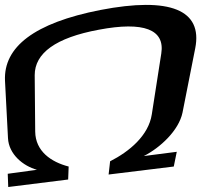

<svg xmlns="http://www.w3.org/2000/svg" viewBox="-81 -713 806 769"><path d="M360 -67 354 -14 615 -46 627 -105 495 -88C560 -121 635 -190 650 -262L701 -520C731 -673 601 -727 321 -673C56 -621 -67 -525 -61 -390L-49 -160C-46 -95 12 -48 67 -33L-50 -17L-48 36L192 6L194 -46C124 -64 61 -107 60 -186L58 -412C58 -500 142 -562 315 -594C495 -628 580 -595 565 -499L527 -255C514 -170 437 -106 360 -67Z"/></svg>

Font: Gamestation Warped
Style: Regular
Weight: 400
Designer: Jonas Hecksher
Foundry: Jonas Hecksher, Playtypeª, e-types AS
Version: Version 1.003